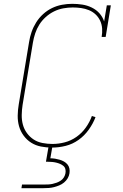

<svg xmlns="http://www.w3.org/2000/svg" viewBox="-20 -763 640 1003"><path d="M251 8Q222 8 194 2.5Q166 -3 143 -17.5Q120 -32 103.5 -54.5Q87 -77 79.5 -103.5Q72 -130 72.5 -159.5Q73 -189 78 -218L132 -544Q136 -570 145 -596Q154 -622 169 -646Q184 -670 205.5 -689.5Q227 -709 252 -721Q277 -733 304 -738Q331 -743 357 -743Q384 -743 410 -739Q436 -735 459.5 -723.5Q483 -712 499.5 -693.5Q516 -675 524 -651L538 -735H559L532 -570H511Q515 -592 513.5 -614Q512 -636 503 -655Q494 -674 479 -688Q464 -702 444.5 -710Q425 -718 403.5 -721Q382 -724 360 -724Q336 -724 311 -719.5Q286 -715 262.5 -703.5Q239 -692 219 -674Q199 -656 185.5 -634.5Q172 -613 164 -589Q156 -565 152 -541L98 -215Q94 -189 93.5 -162.5Q93 -136 99.5 -112Q106 -88 120.5 -68Q135 -48 155.5 -34.5Q176 -21 202 -16Q228 -11 254 -11Q286 -11 318.5 -19.5Q351 -28 379.5 -48Q408 -68 428.5 -97Q449 -126 460 -157L479 -151Q466 -117 443.5 -85.5Q421 -54 390 -32Q359 -10 323 -1Q287 8 251 8ZM207 220H92L95 201H210Q221 201 232.5 200.5Q244 200 255 197.5Q266 195 277 191Q288 187 298 180Q308 173 314 163Q320 153 322 142Q324 131 321.5 120.5Q319 110 311 103.5Q303 97 293.5 93Q284 89 273.5 86.5Q263 84 252 83Q241 82 230 82H220L236 -11H256L243 64Q256 64 268 66Q280 68 292 71.5Q304 75 314.5 81Q325 87 332.5 96Q340 105 342.5 117Q345 129 343 142Q341 156 333.5 168.5Q326 181 314.5 190.5Q303 200 289.5 205.5Q276 211 262.5 214.5Q249 218 235 219Q221 220 207 220Z"/></svg>

Font: Iosevka HT Thin Extended
Style: Italic
Weight: 100
Width: 7
Italic angle: -9°
Monospace: yes
Designer: Belleve Invis
Foundry: Belleve Invis
Version: Version 32.3.0; ttfautohint (v1.8.4)